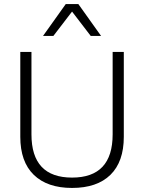

<svg xmlns="http://www.w3.org/2000/svg" viewBox="-20 -916 710 946"><path d="M590 -242Q590 -119 524 -54.5Q458 10 335 10Q213 10 146.5 -54.5Q80 -119 80 -242V-660H135V-254Q135 -41 335 -41Q535 -41 535 -254V-660H590ZM192 -739 304 -896H366L478 -739H427L335 -859L243 -739Z"/></svg>

Font: Human Sans Light
Style: Regular
Weight: 300
Designer: Tim Radville
Foundry: Continuum
Version: Version 1.000;FEAKit 1.0